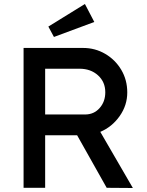

<svg xmlns="http://www.w3.org/2000/svg" viewBox="-20 -940 735 961"><path d="M98 0V-700H396Q456 -700 506.5 -670.5Q557 -641 587 -590.5Q617 -540 617 -477Q617 -413 579 -359Q541 -305 482 -280L645 1L514 0L366 -263H206V0ZM206 -367H406Q450 -367 478.5 -399Q507 -431 507 -478Q507 -530 470.5 -563Q434 -596 378 -596H206ZM250 -755 222 -807 405 -920 452 -830Z"/></svg>

Font: Lexend
Style: Regular
Weight: 400
Designer: Bonnie Shaver-Troup, Thomas Jockin
Foundry: Lexend
Version: Version 1.007; ttfautohint (v1.8.3)